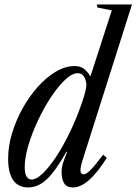

<svg xmlns="http://www.w3.org/2000/svg" viewBox="-20 -831 612 862"><path d="M106.5 10.5Q62 10.5 39.2 -22Q16.5 -54.5 16.5 -118.5Q16.5 -174 34 -232.2Q51.5 -290.5 81.5 -344.5Q111.5 -398.5 149.8 -441.2Q188 -484 230.5 -509.2Q273 -534.5 314.5 -534.5Q338.5 -534.5 354.5 -523.8Q370.5 -513 386 -488L482 -784.5L418 -797L414 -811H572.5L349.5 -108Q340 -76.5 341.5 -62.5Q343 -48.5 355.5 -48.5Q364 -48.5 375.5 -57.8Q387 -67 403.5 -86.5Q420 -106 443 -136.5L459.5 -122.5Q419 -57.5 380.8 -23.5Q342.5 10.5 307 10.5Q280 10.5 268.2 -7.8Q256.5 -26 256.5 -61Q256.5 -78.5 263 -99.2Q269.5 -120 281 -147.5L279 -151Q229.5 -63.5 190.5 -26.5Q151.5 10.5 106.5 10.5ZM122 -25Q143 -25 171.8 -52.2Q200.5 -79.5 232 -127.2Q263.5 -175 293.5 -237Q323.5 -299 347.5 -368.5Q359 -402.5 363.2 -420.5Q367.5 -438.5 368 -453Q361.5 -502.5 329 -502.5Q304 -502.5 272.5 -473Q241 -443.5 209.2 -395.5Q177.5 -347.5 150.8 -290.8Q124 -234 107.5 -178.8Q91 -123.5 91 -80.5Q91 -51.5 99.5 -38.2Q108 -25 122 -25Z"/></svg>

Font: Libre Caslon Condensed
Style: Italic
Weight: 400
Italic angle: -22.583°
Designer: Pablo Impallari, Rodrigo Fuenzalida, Katja Schimmel, Ertekin Erdin
Foundry: Pablo Impallari, Rodrigo Fuenzalida
Version: Version 2.000;gftools[0.9.33]